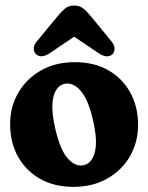

<svg xmlns="http://www.w3.org/2000/svg" viewBox="-20 -684 550 712"><path d="M257.5 -453.5Q328.5 -453.5 381 -423.8Q433.5 -394 462.8 -341.5Q492 -289 492 -220.5Q492 -156.5 462 -104.5Q432 -52.5 377.8 -21.8Q323.5 9 252 9Q181.5 9 128.8 -20.8Q76 -50.5 46.8 -103Q17.5 -155.5 17.5 -224Q17.5 -288 47.8 -340Q78 -392 132 -422.8Q186 -453.5 257.5 -453.5ZM291 -71.5Q321 -78.5 331.8 -120.2Q342.5 -162 325 -238Q307 -316.5 278.5 -348.2Q250 -380 218.5 -373Q188.5 -366 178 -324.2Q167.5 -282.5 185 -206.5Q203 -128 231.5 -96.2Q260 -64.5 291 -71.5ZM164 -486.5Q132 -466 113.5 -483Q106 -490 105.2 -503Q104.5 -516 116.5 -530.5L192.5 -622.5Q207.5 -641 221 -652.2Q234.5 -663.5 254.5 -663.5Q275.5 -663.5 289.2 -652.2Q303 -641 318 -622.5L393.5 -530.5Q405.5 -516 404.8 -503Q404 -490 397 -483Q378 -465.5 346 -486.5L255 -548Z"/></svg>

Font: Fraunces 144pt SuperSoft
Style: Bold
Weight: 700
Version: Version 1.000;[b76b70a41]